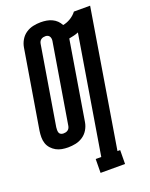

<svg xmlns="http://www.w3.org/2000/svg" viewBox="-177 -832 884 1135"><g transform="rotate(-20 264.5 -264.0)"><path d="M253 215 254 128H289L411 -611Q397 -605 382 -601.5Q367 -598 351 -595L269 -98Q265 -74 252 -52Q239 -30 218 -16Q197 -2 173 3Q149 8 125 8Q105 8 86 4.5Q67 1 50.5 -8Q34 -17 21 -31.5Q8 -46 2 -64Q-4 -82 -4 -102Q-4 -122 -1 -142L81 -637Q85 -661 98 -683Q111 -705 132 -719Q153 -733 177 -738Q201 -743 224 -743Q243 -743 261 -740Q279 -737 295 -729.5Q311 -722 323.5 -710Q336 -698 344 -682Q368 -686 391.5 -700Q415 -714 431 -735H533L391 128H408L407 215ZM127 -79Q134 -79 141 -80.5Q148 -82 154.5 -86.5Q161 -91 164.5 -98Q168 -105 169 -112L251 -607Q253 -615 253 -624Q253 -633 249.5 -640.5Q246 -648 239 -652Q232 -656 223 -656Q216 -656 209 -654.5Q202 -653 195.5 -648.5Q189 -644 185.5 -637Q182 -630 181 -623L99 -128Q98 -120 98 -111Q98 -102 100.5 -94.5Q103 -87 110.5 -83Q118 -79 127 -79Z"/></g></svg>

Font: Iosevka Curly Slab
Style: Bold Italic
Weight: 700
Italic angle: -9°
Monospace: yes
Designer: Belleve Invis
Foundry: Belleve Invis
Version: Version 22.1.2; ttfautohint (v1.8.4)